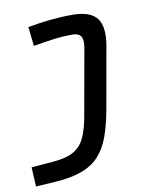

<svg xmlns="http://www.w3.org/2000/svg" viewBox="-85 -596 756 899"><g transform="rotate(-10 293.0 -147.0)"><path d="M13.2 234.4 8.3 142.6 115.7 133.8Q178.2 128.4 212.6 107.7Q247.1 86.9 264.6 47.9Q282.2 8.8 292.5 -49.8L348.6 -364.7Q355.5 -402.3 344.7 -419.4Q334 -436.5 304.2 -436.5Q257.8 -436.5 210.9 -430.2Q164.1 -423.8 117.7 -415.5L107.4 -506.8Q159.7 -516.6 213.1 -522.2Q266.6 -527.8 319.8 -527.8Q404.8 -527.8 436.3 -486.8Q467.8 -445.8 451.7 -355L400.4 -65.4Q387.2 7.8 368.2 61Q349.1 114.3 316.9 149.9Q284.7 185.5 233.6 204.6Q182.6 223.6 106 228.5Z"/></g></svg>

Font: Cascadia Code NF
Style: Italic
Weight: 400
Italic angle: -10°
Monospace: yes
Designer: Aaron Bell
Foundry: Saja Typeworks
Version: Version 2404.023; ttfautohint (v1.8.4)